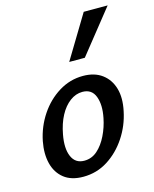

<svg xmlns="http://www.w3.org/2000/svg" viewBox="-110 -783 697 868"><g transform="rotate(-15 239.0 -349.0)"><path d="M172 11Q116 11 82 -16Q48 -43 36.5 -89Q25 -135 36 -192Q49 -257 85 -311Q121 -365 173.5 -397.5Q226 -430 287 -430Q341 -430 376 -404Q411 -378 424 -333Q437 -288 424 -228Q411 -164 375 -109.5Q339 -55 287 -22Q235 11 172 11ZM195 -58Q230 -58 256.5 -81.5Q283 -105 301.5 -143Q320 -181 328 -222Q340 -281 325 -321Q310 -361 266 -361Q235 -361 207.5 -340.5Q180 -320 160.5 -283.5Q141 -247 132 -198Q120 -135 136.5 -96.5Q153 -58 195 -58ZM244 -507 366 -709H478L317 -507Z"/></g></svg>

Font: Ysabeau Office SemiBold
Style: Italic
Weight: 600
Italic angle: -12°
Designer: Christian Thalmann (Catharsis Fonts)
Version: Version 2.001;gftools[0.9.30]; featfreeze: tnum,lnum,ss02